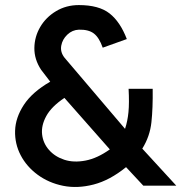

<svg xmlns="http://www.w3.org/2000/svg" viewBox="-20 -732 755 757"><path d="M545 0 477 -73Q413 -21 349 -4.5Q285 12 228.5 0.5Q172 -11 128.5 -43Q85 -75 61.5 -120Q38 -165 39.5 -216.5Q41 -268 74 -318.5Q107 -369 178 -410L142 -457Q115 -498 115.5 -542.5Q116 -587 138.5 -625.5Q161 -664 201 -688Q241 -712 291 -712Q370 -712 412 -679Q454 -646 480 -578L385 -544Q371 -584 350 -600Q329 -616 291 -615Q265 -614 245.5 -595.5Q226 -577 221.5 -552Q217 -527 234 -505L473 -224Q483 -254 486.5 -290Q490 -326 487 -382H582Q583 -306 577 -250Q571 -194 541 -146L675 0ZM413 -143 234 -346Q183 -312 162.5 -274.5Q142 -237 146 -202Q150 -167 173.5 -140.5Q197 -114 234 -102Q271 -90 317.5 -99Q364 -108 413 -143Z"/></svg>

Font: Kulim Park SemiBold
Style: Regular
Weight: 600
Designer: Noponies / Dale Sattler
Foundry: Noponies
Version: Version 1.000; ttfautohint (v1.8.3)